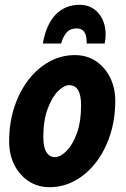

<svg xmlns="http://www.w3.org/2000/svg" viewBox="-20 -766 525 798"><path d="M18 -178Q18 -255 39.5 -320.5Q61 -386 98.5 -434.5Q136 -483 185.5 -510Q235 -537 291 -537Q341 -537 378.5 -512Q416 -487 437.5 -444Q459 -401 459 -347Q459 -270 437.5 -204.5Q416 -139 378.5 -90.5Q341 -42 291.5 -15Q242 12 186 12Q137 12 99 -13Q61 -38 39.5 -81Q18 -124 18 -178ZM160 -196Q160 -154 173 -133.5Q186 -113 208 -113Q231 -113 256.5 -138.5Q282 -164 299.5 -212Q317 -260 317 -329Q317 -412 268 -412Q246 -412 221 -387Q196 -362 178 -313.5Q160 -265 160 -196ZM419 -621Q419 -613 418 -604Q417 -595 415 -585H340V-593Q340 -648 298 -648Q272 -648 257 -631Q242 -614 234 -585H158Q172 -665 211.5 -705.5Q251 -746 311 -746Q359 -746 389 -711.5Q419 -677 419 -621Z"/></svg>

Font: Radio Canada Condensed
Style: Bold Italic
Weight: 700
Width: 3
Italic angle: -12°
Designer: Charles Daoud, Etienne Aubert Bonn, Alexandre Saumier Demers, Jacques Le Bailly
Foundry: Radio-Canada
Version: Version 2.104; ttfautohint (v1.8.4.7-5d5b);gftools[0.9.28.de